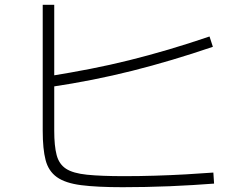

<svg xmlns="http://www.w3.org/2000/svg" viewBox="-20 -768 1040 800"><path d="M491 12Q384 12 318 3.5Q252 -5 217 -30Q182 -55 170 -101Q158 -147 158 -223V-748H206V-223Q206 -160 216 -122Q226 -84 255 -65Q284 -46 342.5 -40Q401 -34 498 -34Q561 -34 626.5 -36Q692 -38 754.5 -41.5Q817 -45 869 -49L872 -3Q831 0 784 3Q737 6 687 8Q637 10 587 11Q537 12 491 12ZM187 -451Q274 -465 356 -481Q438 -497 518.5 -517Q599 -537 682 -561.5Q765 -586 853 -616L867 -573Q694 -514 531 -473Q368 -432 193 -406Z"/></svg>

Font: M PLUS 2 Thin Light
Style: Regular
Weight: 300
Version: Version 1.001